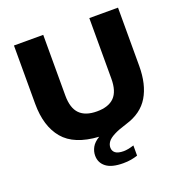

<svg xmlns="http://www.w3.org/2000/svg" viewBox="-165 -884 1189 1251"><g transform="rotate(-20 430.0 -258.0)"><path d="M477 224.5Q397.5 224.5 359 194.8Q320.5 165 320.5 115.5Q320.5 86 335.5 58.5Q350.5 31 387.5 8.5Q218.5 -2 143.8 -91Q69 -180 69 -336V-740H272V-319.5Q272 -232.5 311.8 -192Q351.5 -151.5 431.5 -151.5Q512 -151.5 551.8 -192Q591.5 -232.5 591.5 -319.5V-740H790.5V-336Q790.5 -208 741 -125Q691.5 -42 583 -9.5Q523.5 8.5 490.5 25.8Q457.5 43 444.5 61.5Q431.5 80 431.5 100Q431.5 124 449.5 137.8Q467.5 151.5 506.5 151.5Q520.5 151.5 537.8 148.2Q555 145 577.5 138V208.5Q555.5 216 531.2 220.2Q507 224.5 477 224.5Z"/></g></svg>

Font: Encode Sans Expanded ExtraBold
Style: Regular
Weight: 800
Width: 7
Designer: Multiple Designers
Foundry: Impallari Type
Version: Version 3.000; ttfautohint (v1.8.3) -l 8 -r 50 -G 200 -x 14 